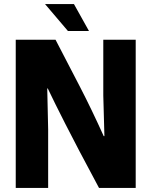

<svg xmlns="http://www.w3.org/2000/svg" viewBox="-20 -923 746 943"><path d="M57.3 -728H252.7Q314.5 -609.2 372.5 -497.1Q430.5 -385 489.3 -254.5H492.8L487.3 -453.8V-728H646.5V0H466.3Q409.8 -104.7 369.8 -181.3Q329.7 -258 301.3 -313.7Q273 -369.3 252.2 -411.3Q231.5 -453.2 214.7 -488.5H212L216.5 -288.3V0H57.3ZM313.7 -770.7 201.2 -903H343.2L417 -770.7Z"/></svg>

Font: Murecho Thin
Style: Regular
Weight: 100
Designer: Neil Summerour
Foundry: Positype
Version: Version 1.010